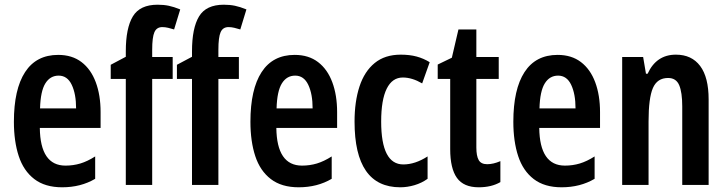

<svg xmlns="http://www.w3.org/2000/svg" viewBox="-20 -785 3086 815"><path d="M227 -552Q286 -552 326 -521.5Q366 -491 386.5 -436Q407 -381 407 -309V-242H149Q151 -82 258 -82Q291 -82 321 -91Q351 -100 384 -121V-26Q323 10 244 10Q171 10 125.5 -25Q80 -60 59.5 -122.5Q39 -185 39 -268Q39 -406 86.5 -479Q134 -552 227 -552ZM229 -464Q193 -464 172.5 -431Q152 -398 150 -325H303Q303 -386 284.5 -425Q266 -464 229 -464Z M713 -450H626V0H514V-450H450V-510L514 -544V-567Q514 -666 544 -715.5Q574 -765 649 -765Q675 -765 696.5 -760.5Q718 -756 745 -745L719 -660Q706 -664 693.5 -667Q681 -670 669 -670Q645 -670 635.5 -648.5Q626 -627 626 -573V-543H713Z M994 -450H907V0H795V-450H731V-510L795 -544V-567Q795 -666 825 -715.5Q855 -765 930 -765Q956 -765 977.5 -760.5Q999 -756 1026 -745L1000 -660Q987 -664 974.5 -667Q962 -670 950 -670Q926 -670 916.5 -648.5Q907 -627 907 -573V-543H994Z M1231 -552Q1290 -552 1330 -521.5Q1370 -491 1390.5 -436Q1411 -381 1411 -309V-242H1153Q1155 -82 1262 -82Q1295 -82 1325 -91Q1355 -100 1388 -121V-26Q1327 10 1248 10Q1175 10 1129.5 -25Q1084 -60 1063.5 -122.5Q1043 -185 1043 -268Q1043 -406 1090.5 -479Q1138 -552 1231 -552ZM1233 -464Q1197 -464 1176.5 -431Q1156 -398 1154 -325H1307Q1307 -386 1288.5 -425Q1270 -464 1233 -464Z M1679 10Q1485 10 1485 -269Q1485 -354 1506 -418Q1527 -482 1570.5 -517.5Q1614 -553 1681 -553Q1719 -553 1748.5 -545Q1778 -537 1804 -521L1772 -431Q1729 -456 1690 -456Q1645 -456 1621.5 -408.5Q1598 -361 1598 -269Q1598 -87 1692 -87Q1742 -87 1795 -121V-26Q1770 -8 1739.5 1Q1709 10 1679 10Z M2048 -88Q2074 -88 2104 -101V-12Q2085 -1 2062 4.5Q2039 10 2012 10Q1948 10 1919.5 -30Q1891 -70 1891 -152V-450H1838V-511L1898 -540L1926 -660H2002V-543H2097V-450H2002V-159Q2002 -123 2012 -105.5Q2022 -88 2048 -88Z M2347 -552Q2406 -552 2446 -521.5Q2486 -491 2506.5 -436Q2527 -381 2527 -309V-242H2269Q2271 -82 2378 -82Q2411 -82 2441 -91Q2471 -100 2504 -121V-26Q2443 10 2364 10Q2291 10 2245.5 -25Q2200 -60 2179.5 -122.5Q2159 -185 2159 -268Q2159 -406 2206.5 -479Q2254 -552 2347 -552ZM2349 -464Q2313 -464 2292.5 -431Q2272 -398 2270 -325H2423Q2423 -386 2404.5 -425Q2386 -464 2349 -464Z M2849 -553Q2916 -553 2952 -505Q2988 -457 2988 -363V0H2876V-333Q2876 -393 2863 -423.5Q2850 -454 2816 -454Q2770 -454 2751.5 -411.5Q2733 -369 2733 -269V0H2621V-543H2710L2722 -472H2729Q2766 -553 2849 -553Z"/></svg>

Font: Noto Sans Ethiopic ExtraCondensed SemiBold
Style: Regular
Weight: 600
Width: 2
Designer: Monotype Design Team
Foundry: Monotype Imaging Inc.
Version: Version 2.102; ttfautohint (v1.8.4.7-5d5b)